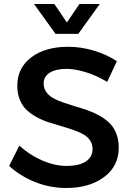

<svg xmlns="http://www.w3.org/2000/svg" viewBox="-20 -940 662 964"><path d="M25.9 -106.9 77.1 -209Q129.9 -160.6 193.1 -133.8Q256.3 -106.9 314 -106.9Q376 -106.9 410.4 -129.2Q444.8 -151.4 444.8 -191.9Q444.8 -216.8 431.9 -235.6Q418.9 -254.4 397 -266.4Q375 -278.3 346.7 -288.1Q318.4 -297.9 287.1 -306.9Q255.9 -315.9 224.6 -325.9Q193.4 -335.9 165 -351.3Q136.7 -366.7 114.7 -387Q92.8 -407.2 79.8 -438.5Q66.9 -469.7 66.9 -509.8Q66.9 -599.1 137 -652.1Q207 -705.1 321.8 -705.1Q388.2 -705.1 452.4 -685.5Q516.6 -666 566.9 -632.8L518.1 -528.8Q463.9 -561.5 409.7 -577.9Q355.5 -594.2 313 -594.2Q260.7 -594.2 230 -575Q199.2 -555.7 199.2 -521Q199.2 -496.6 212.2 -478Q225.1 -459.5 246.8 -447.5Q268.6 -435.5 297.1 -425.5Q325.7 -415.5 356.9 -406.2Q388.2 -397 419.4 -386.2Q450.7 -375.5 479 -359.6Q507.3 -343.8 529.1 -323Q550.8 -302.2 563.5 -270.5Q576.2 -238.8 576.2 -198.2Q576.2 -106 502.7 -51Q429.2 3.9 312 3.9Q231.4 3.9 156.2 -26.1Q81.1 -56.2 25.9 -106.9ZM150.9 -919.9H252.9L315.9 -827.1L378.9 -919.9H481L373 -770H258.8Z"/></svg>

Font: Trueno
Style: Regular
Weight: 400
Designer: Julieta Ulanovsky
Foundry: Julieta Ulanovsky
Version: Version 3.001b | FøM Fix